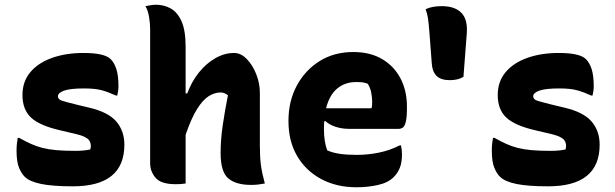

<svg xmlns="http://www.w3.org/2000/svg" viewBox="-20 -776 2600 812"><path d="M300 -138Q335 -138 362 -144Q368 -167 357 -182.5Q346 -198 306 -208L234 -225Q147 -245 111 -279Q75 -313 75 -374Q75 -431 108 -470.5Q141 -510 199.5 -531Q258 -552 333 -552Q422 -552 448 -526Q464 -510 472.5 -482.5Q481 -455 481 -411Q481 -401 479.5 -391.5Q478 -382 476 -372H470Q440 -386 411.5 -394Q383 -402 336 -402Q276 -402 250.5 -392.5Q225 -383 225 -369Q225 -356 241 -350.5Q257 -345 306 -333L356 -321Q438 -302 472 -262Q506 -222 506 -164Q506 12 288 12Q203 12 154 2Q105 -8 84 -29Q70 -43 60 -68Q50 -93 50 -139Q50 -156 51.5 -169Q53 -182 55 -193H61Q88 -178 111 -167.5Q134 -157 159.5 -150.5Q185 -144 218.5 -141Q252 -138 300 -138Z M723 3Q661 3 638 -24Q615 -51 615 -85V-651Q615 -676 610.5 -704Q606 -732 595 -750Q606 -752 617.5 -754Q629 -756 640 -756Q673 -756 701.5 -740.5Q730 -725 747.5 -686.5Q765 -648 765 -579V-381H772Q790 -430 820.5 -468.5Q851 -507 890 -529.5Q929 -552 970 -552Q999 -552 1024 -526Q1049 -500 1064 -461.5Q1079 -423 1079 -384V-159Q1079 -111 1083.5 -77.5Q1088 -44 1100 0Q1085 3 1071.5 4.5Q1058 6 1042 6Q978 6 945.5 -21.5Q913 -49 913 -129Q913 -185 922 -246.5Q931 -308 944 -373Q929 -385 913 -385Q888 -385 863 -369.5Q838 -354 813.5 -315Q789 -276 765 -206V0Q752 2 743 2.5Q734 3 723 3Z M1474 -556Q1545 -556 1595.5 -526.5Q1646 -497 1673.5 -445Q1701 -393 1701 -325V-320Q1701 -279 1696 -260Q1691 -241 1683 -236Q1675 -231 1666 -231H1458Q1425 -231 1398.5 -240Q1372 -249 1356 -264L1351 -262Q1350 -249 1350 -234V-231Q1350 -203 1353.5 -180.5Q1357 -158 1364 -140Q1387 -130 1416.5 -125.5Q1446 -121 1489 -121Q1536 -121 1582.5 -130.5Q1629 -140 1670 -161H1676Q1678 -151 1679 -141.5Q1680 -132 1680 -123Q1680 -89 1671 -66.5Q1662 -44 1645 -27Q1621 -3 1578 6.5Q1535 16 1488 16Q1403 16 1338 -19Q1273 -54 1236.5 -116.5Q1200 -179 1200 -263V-266Q1200 -348 1235 -413.5Q1270 -479 1331.5 -517.5Q1393 -556 1474 -556ZM1486 -429Q1439 -429 1406 -401.5Q1373 -374 1359 -318H1551Q1553 -324 1553.5 -331.5Q1554 -339 1554 -344Q1554 -364 1550 -384.5Q1546 -405 1535 -422Q1524 -426 1514.5 -427.5Q1505 -429 1486 -429Z M1940 -451Q1917 -437 1882 -437Q1844 -437 1826 -455.5Q1808 -474 1806 -508L1796 -640Q1793 -679 1790 -698.5Q1787 -718 1780 -737Q1807 -750 1848 -750Q1904 -750 1931.5 -721.5Q1959 -693 1954 -633Z M2310 -138Q2345 -138 2372 -144Q2378 -167 2367 -182.5Q2356 -198 2316 -208L2244 -225Q2157 -245 2121 -279Q2085 -313 2085 -374Q2085 -431 2118 -470.5Q2151 -510 2209.5 -531Q2268 -552 2343 -552Q2432 -552 2458 -526Q2474 -510 2482.5 -482.5Q2491 -455 2491 -411Q2491 -401 2489.5 -391.5Q2488 -382 2486 -372H2480Q2450 -386 2421.5 -394Q2393 -402 2346 -402Q2286 -402 2260.5 -392.5Q2235 -383 2235 -369Q2235 -356 2251 -350.5Q2267 -345 2316 -333L2366 -321Q2448 -302 2482 -262Q2516 -222 2516 -164Q2516 12 2298 12Q2213 12 2164 2Q2115 -8 2094 -29Q2080 -43 2070 -68Q2060 -93 2060 -139Q2060 -156 2061.5 -169Q2063 -182 2065 -193H2071Q2098 -178 2121 -167.5Q2144 -157 2169.5 -150.5Q2195 -144 2228.5 -141Q2262 -138 2310 -138Z"/></svg>

Font: Recursive Sn Csl St XBd
Style: Regular
Weight: 800
Version: Version 1.085;hotconv 1.1.0;makeotfexe 2.6.0; ttfautohint (v